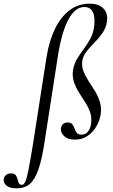

<svg xmlns="http://www.w3.org/2000/svg" viewBox="-137 -746 613 1041"><path d="M-46 275Q-84 275 -101.5 260.5Q-119 246 -117 227Q-116 213 -105 203.5Q-94 194 -77 194Q-59 194 -52 203.5Q-45 213 -42 225Q-39 237 -35 246.5Q-31 256 -18 256Q-8 256 0 239Q8 222 17 177Q26 132 40 47L115 -434Q129 -523 160.5 -588.5Q192 -654 239.5 -690Q287 -726 349 -726Q387 -726 409 -712Q431 -698 439 -676.5Q447 -655 443 -630Q438 -595 419 -567.5Q400 -540 376 -516Q352 -492 333 -468Q314 -444 309 -416Q305 -387 315.5 -360Q326 -333 343.5 -306.5Q361 -280 378 -252Q395 -224 404.5 -193.5Q414 -163 409 -126Q404 -93 386 -61.5Q368 -30 338.5 -9.5Q309 11 269 11Q231 11 212 -7Q193 -25 193 -44Q193 -60 202.5 -71Q212 -82 230 -82Q247 -82 255 -72Q263 -62 267.5 -48.5Q272 -35 279.5 -25.5Q287 -16 305 -16Q328 -16 341 -33.5Q354 -51 357 -78Q361 -111 351 -139Q341 -167 323.5 -193.5Q306 -220 289.5 -247Q273 -274 263.5 -303Q254 -332 259 -366Q265 -401 281.5 -428Q298 -455 317.5 -481Q337 -507 353 -536.5Q369 -566 374 -606Q377 -631 374 -654Q371 -677 358.5 -692.5Q346 -708 320 -708Q270 -708 233.5 -639.5Q197 -571 177 -443L105 21Q91 116 71.5 172Q52 228 24.5 251.5Q-3 275 -46 275Z"/></svg>

Font: Cormorant Light Medium
Style: Italic
Weight: 500
Italic angle: -10°
Version: Version 4.000